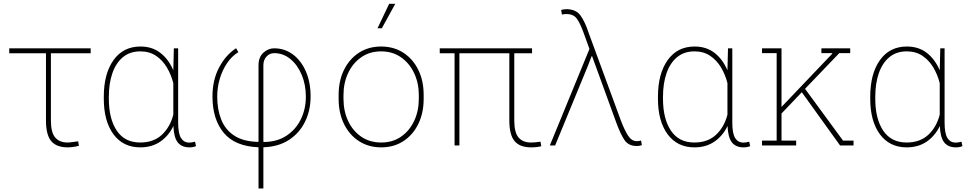

<svg xmlns="http://www.w3.org/2000/svg" viewBox="-20 -791 5288 1044"><path d="M348.6 10.3Q287.1 10.3 258.5 -23.7Q230 -57.6 230 -136.2V-501.5H30.3V-528.3H473.1V-501.5H256.8V-136.2Q256.8 -70.3 280.3 -43.2Q303.7 -16.1 347.2 -16.1Q356.4 -16.1 376.7 -18.8Q397 -21.5 404.8 -22.5V-22.9Q411.6 -23.9 404.8 -22.5L409.2 1.5Q396.5 5.4 379.4 7.8Q362.3 10.3 348.6 10.3Z M742.7 10.3Q649.4 10.3 596.9 -61Q544.4 -132.3 544.4 -254.4V-264.6Q544.4 -390.1 597.2 -464.1Q649.9 -538.1 743.7 -538.1Q807.1 -538.1 851.8 -503.7Q896.5 -469.2 922.4 -408.7L925.3 -528.3H948.7V-124.5Q948.7 -64.9 964.4 -40.3Q980 -15.6 1008.8 -15.6Q1016.6 -15.6 1022.2 -16.6Q1027.8 -17.6 1040.5 -20.5L1045.9 3.4Q1031.2 10.3 1010.3 10.3Q967.8 10.3 946.5 -16.8Q925.3 -43.9 922.9 -106Q897.5 -52.7 851.8 -21.2Q806.2 10.3 742.7 10.3ZM742.2 -16.1Q814.5 -16.1 859.4 -57.4Q904.3 -98.6 922.4 -167.5V-338.9Q910.6 -385.3 887.2 -424.6Q863.8 -463.9 827.9 -487.8Q792 -511.7 743.2 -511.7Q687 -511.7 648.9 -480.5Q610.8 -449.2 591.3 -393.6Q571.8 -337.9 571.8 -264.6V-254.4Q571.8 -145 615 -80.6Q658.2 -16.1 742.2 -16.1Z M1385.7 233.9V9.8Q1257.8 4.9 1196.5 -68.8Q1135.3 -142.6 1135.3 -266.6Q1135.3 -356 1171.4 -424.1Q1207.5 -492.2 1263.7 -528.8L1275.9 -507.3Q1241.2 -486.3 1215.6 -449Q1189.9 -411.6 1175.5 -364.3Q1161.1 -316.9 1161.1 -265.6Q1161.1 -195.3 1183.1 -140.4Q1205.1 -85.4 1253.9 -53.5Q1302.7 -21.5 1382.8 -19.5L1385.7 -20.5V-436Q1385.7 -480 1411.9 -504.2Q1438 -528.3 1470.7 -528.3Q1527.8 -528.3 1572.8 -494.9Q1617.7 -461.4 1643.3 -402.3Q1668.9 -343.3 1668.9 -266.6Q1668.9 -190.4 1638.4 -128.7Q1607.9 -66.9 1550.5 -29.8Q1493.2 7.3 1412.1 9.8V233.9ZM1415 -19Q1486.8 -19.5 1537.8 -53.2Q1588.9 -86.9 1616 -142.8Q1643.1 -198.7 1643.1 -265.6Q1643.1 -329.6 1620.8 -383.3Q1598.6 -437 1559.6 -469.5Q1520.5 -502 1470.7 -502Q1446.3 -502 1429.2 -483.6Q1412.1 -465.3 1412.1 -436V-20Z M2053.2 10.3Q1984.4 10.3 1932.1 -23.4Q1879.9 -57.1 1850.6 -116.7Q1821.3 -176.3 1821.3 -253.9V-274.4Q1821.3 -352.1 1850.6 -411.4Q1879.9 -470.7 1931.9 -504.4Q1983.9 -538.1 2052.2 -538.1Q2121.1 -538.1 2173.1 -504.4Q2225.1 -470.7 2254.4 -411.4Q2283.7 -352.1 2283.7 -274.4V-253.9Q2283.7 -176.3 2254.4 -116.7Q2225.1 -57.1 2173.1 -23.4Q2121.1 10.3 2053.2 10.3ZM2053.2 -16.1Q2115.2 -16.1 2161.1 -48.1Q2207 -80.1 2232.2 -134Q2257.3 -188 2257.3 -253.9V-274.4Q2257.3 -339.4 2231.9 -393.3Q2206.5 -447.3 2160.4 -479.5Q2114.3 -511.7 2052.2 -511.7Q1990.2 -511.7 1944.1 -479.5Q1897.9 -447.3 1872.8 -393.3Q1847.7 -339.4 1847.7 -274.4V-253.9Q1847.7 -187.5 1872.8 -133.5Q1897.9 -79.6 1944.1 -47.9Q1990.2 -16.1 2053.2 -16.1ZM2032.7 -637.2 2096.2 -770.5H2129.4L2056.2 -637.2Z M2868.2 10.3Q2806.6 10.3 2778.1 -23.7Q2749.5 -57.6 2749.5 -136.2V-501.5H2478V0H2451.7V-501.5H2371.1V-528.3H2873V-501.5H2776.4V-136.2Q2776.4 -70.3 2799.8 -43.2Q2823.2 -16.1 2866.7 -16.1Q2879.9 -16.1 2890.1 -17.1Q2900.4 -18.1 2918.9 -20.5L2923.3 3.9Q2901.4 10.3 2868.2 10.3Z M3442.4 2.9Q3397 2.9 3375 -30.5Q3353 -64 3331.5 -123L3199.7 -484.9H3196.8L3176.8 -433.1L2998.5 0H2969.7L3185.1 -524.9L3153.8 -611.3Q3133.3 -668 3115 -691.4Q3096.7 -714.8 3059.1 -714.8Q3055.2 -714.8 3047.1 -713.9Q3039.1 -712.9 3035.6 -711.9L3031.2 -736.3Q3035.2 -738.3 3043.7 -739.7Q3052.2 -741.2 3058.6 -741.2Q3112.3 -741.2 3137 -706.1Q3161.6 -670.9 3179.7 -615.2L3356 -135.7Q3376.5 -81.5 3395.8 -52.5Q3415 -23.4 3442.4 -23.4Q3446.3 -23.4 3454.1 -24.4Q3461.9 -25.4 3465.8 -26.9L3470.2 -2Q3459 2.9 3442.4 2.9Z M3755.9 10.3Q3662.6 10.3 3610.1 -61Q3557.6 -132.3 3557.6 -254.4V-264.6Q3557.6 -390.1 3610.4 -464.1Q3663.1 -538.1 3756.8 -538.1Q3820.3 -538.1 3865 -503.7Q3909.7 -469.2 3935.5 -408.7L3938.5 -528.3H3961.9V-124.5Q3961.9 -64.9 3977.5 -40.3Q3993.2 -15.6 4022 -15.6Q4029.8 -15.6 4035.4 -16.6Q4041 -17.6 4053.7 -20.5L4059.1 3.4Q4044.4 10.3 4023.4 10.3Q3981 10.3 3959.7 -16.8Q3938.5 -43.9 3936 -106Q3910.6 -52.7 3865 -21.2Q3819.3 10.3 3755.9 10.3ZM3755.4 -16.1Q3827.6 -16.1 3872.6 -57.4Q3917.5 -98.6 3935.5 -167.5V-338.9Q3923.8 -385.3 3900.4 -424.6Q3877 -463.9 3841.1 -487.8Q3805.2 -511.7 3756.3 -511.7Q3700.2 -511.7 3662.1 -480.5Q3624 -449.2 3604.5 -393.6Q3585 -337.9 3585 -264.6V-254.4Q3585 -145 3628.2 -80.6Q3671.4 -16.1 3755.4 -16.1Z M4123.5 0V-26.4H4203.1V-502H4123.5V-528.3H4229.5V-209.5L4505.4 -499L4504.4 -502H4446.3V-528.3H4603V-502H4543.5L4357.4 -308.1L4564 -26.4H4621.1V0H4547.9L4339.8 -289.6L4229.5 -173.8V-26.4H4309.1V0Z M4910.2 10.3Q4816.9 10.3 4764.4 -61Q4711.9 -132.3 4711.9 -254.4V-264.6Q4711.9 -390.1 4764.6 -464.1Q4817.4 -538.1 4911.1 -538.1Q4974.6 -538.1 5019.3 -503.7Q5064 -469.2 5089.8 -408.7L5092.8 -528.3H5116.2V-124.5Q5116.2 -64.9 5131.8 -40.3Q5147.5 -15.6 5176.3 -15.6Q5184.1 -15.6 5189.7 -16.6Q5195.3 -17.6 5208 -20.5L5213.4 3.4Q5198.7 10.3 5177.7 10.3Q5135.3 10.3 5114 -16.8Q5092.8 -43.9 5090.3 -106Q5064.9 -52.7 5019.3 -21.2Q4973.6 10.3 4910.2 10.3ZM4909.7 -16.1Q4981.9 -16.1 5026.9 -57.4Q5071.8 -98.6 5089.8 -167.5V-338.9Q5078.1 -385.3 5054.7 -424.6Q5031.2 -463.9 4995.4 -487.8Q4959.5 -511.7 4910.6 -511.7Q4854.5 -511.7 4816.4 -480.5Q4778.3 -449.2 4758.8 -393.6Q4739.3 -337.9 4739.3 -264.6V-254.4Q4739.3 -145 4782.5 -80.6Q4825.7 -16.1 4909.7 -16.1Z"/></svg>

Font: Roboto Slab Thin
Style: Regular
Weight: 100
Designer: Google
Version: Version 2.000; ttfautohint (v1.8.1.43-b0c9)